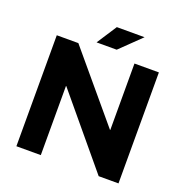

<svg xmlns="http://www.w3.org/2000/svg" viewBox="-150 -1003 1096 1138"><g transform="rotate(20 398.0 -433.5)"><path d="M76 0V-700H212L564 -281H566V-700H720V0H595L232 -436H230V0ZM312 -741 394 -867H569L439 -741Z"/></g></svg>

Font: REM SemiBold
Style: Regular
Weight: 600
Designer: Octavio Pardo
Foundry: Ashler Design
Version: Version 1.005;gftools[0.9.28]